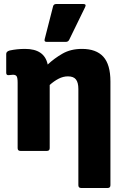

<svg xmlns="http://www.w3.org/2000/svg" viewBox="-20 -753 620 958"><path d="M82 0Q68 0 68 -14V-340Q68 -365 63 -372.5Q58 -380 45 -380Q38 -380 33 -379Q28 -378 23 -378Q11 -377 11 -390V-484Q11 -496 28 -501Q65 -509 105 -509Q202 -509 218 -431Q251 -462 292 -485.5Q333 -509 389 -509Q460 -509 495.5 -470Q531 -431 531 -346V171Q531 185 517 185H385Q371 185 371 171V-309Q371 -341 359 -356.5Q347 -372 319 -372Q295 -372 272 -360Q249 -348 228 -329V-14Q228 0 214 0ZM213 -544Q199 -544 203 -558L245 -722Q248 -733 261 -733H396Q413 -733 404 -716L325 -554Q320 -544 308 -544Z"/></svg>

Font: Sofia Sans Black
Style: Regular
Weight: 900
Designer: Botio Nikoltchev, Ani Petrova
Foundry: lettersoup
Version: Version 4.100; ttfautohint (v1.8.3)